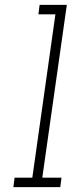

<svg xmlns="http://www.w3.org/2000/svg" viewBox="-20 -770 303 790"><path d="M40 -39H113L208 -711H138L143 -750H255L154 -39H233L228 0H35Z"/></svg>

Font: Josefin Slab
Style: Italic
Weight: 400
Italic angle: -12°
Designer: Santiago Orozco
Foundry: Typemade
Version: Version 2.000